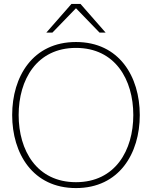

<svg xmlns="http://www.w3.org/2000/svg" viewBox="-20 -946 774 978"><path d="M367 12C587 12 692 -164 692 -360C692 -556 587 -732 367 -732C147 -732 42 -556 42 -360C42 -164 147 12 367 12ZM75 -360C75 -540 167 -702 367 -702C567 -702 659 -540 659 -360C659 -180 567 -18 367 -18C167 -18 75 -180 75 -360ZM216 -780H247L367 -904L487 -780H518L390 -926H344Z"/></svg>

Font: Aspekta 100
Style: Regular
Weight: 100
Designer: Ivo Dolenc
Version: Version 2.000